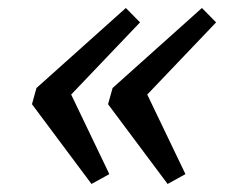

<svg xmlns="http://www.w3.org/2000/svg" viewBox="-20 -446 575 478"><path d="M518 -390.3 346.6 -210.6 441.7 -12.5 397.3 12 249 -186.6 260.3 -226.9 482.7 -426.1ZM328.6 -390.3 157.2 -210.6 252.2 -12.5 207.8 12 59.6 -186.6 70.8 -226.9 293.3 -426.1Z"/></svg>

Font: Playfair Micro SmCond SmLight
Style: Italic
Weight: 360
Width: 4
Italic angle: -15.6°
Designer: Claus Eggers Sørensen
Foundry: Claus Eggers Sørensen
Version: Version 2.203;Glyphs 3.3 (3326)